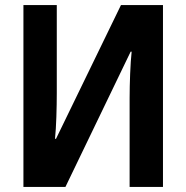

<svg xmlns="http://www.w3.org/2000/svg" viewBox="-20 -734 731 754"><path d="M72 -714V0H237L493 -531H497C492 -487 489 -405 489 -348V0H620V-714H455L200 -189H196C201 -235 203 -314 203 -368V-714Z"/></svg>

Font: Noto Sans Display SemiCondensed
Style: Bold
Weight: 700
Width: 4
Designer: Monotype Design Team
Foundry: Monotype Imaging Inc.
Version: Version 1.900